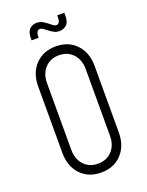

<svg xmlns="http://www.w3.org/2000/svg" viewBox="-172 -1018 859 1119"><g transform="rotate(-20 257.0 -458.5)"><path d="M257 16Q178.5 16 130.2 -35Q82 -86 82 -169V-581Q82 -664.5 130.2 -715.2Q178.5 -766 257 -766Q336 -766 384 -715.2Q432 -664.5 432 -581V-169Q432 -86 384 -35Q336 16 257 16ZM257 -39Q311 -39 344 -74.8Q377 -110.5 377 -169V-581Q377 -639.5 344 -675.2Q311 -711 257 -711Q203 -711 170 -675.2Q137 -639.5 137 -581V-169Q137 -110.5 170 -74.8Q203 -39 257 -39ZM310 -842Q292 -842 279.2 -848.5Q266.5 -855 255 -863Q240 -874.5 228 -883.8Q216 -893 205 -893Q194 -893 188 -883Q182 -873 182 -860V-847H138V-861Q138 -899.5 156.2 -916.2Q174.5 -933 199 -933Q219 -933 234.2 -924.8Q249.5 -916.5 260 -908Q273 -898.5 283.2 -889.8Q293.5 -881 304.5 -881Q317.5 -881 322.8 -892.5Q328 -904 328 -916V-933H372V-913Q372 -875 353.8 -858.5Q335.5 -842 310 -842Z"/></g></svg>

Font: Mohave Light Light
Style: Regular
Weight: 300
Version: Version 2.003